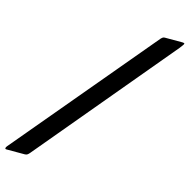

<svg xmlns="http://www.w3.org/2000/svg" viewBox="-124 -808 899 910"><g transform="rotate(15 325.5 -353.0)"><path d="M99 -13Q94 -7 89 -3.5Q84 0 76 0H-14Q-20 0 -20 -4.5Q-20 -9 -15 -15L556 -696Q563 -703 566.5 -704.5Q570 -706 576 -706H661Q671 -706 671 -702Q671 -698 655 -678Z"/></g></svg>

Font: Glory
Style: Bold Italic
Weight: 700
Italic angle: -12°
Version: Version 1.011